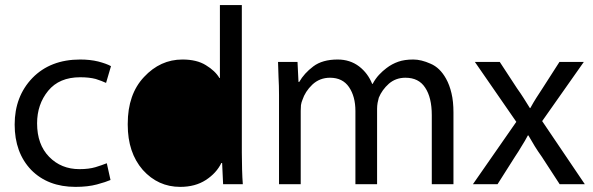

<svg xmlns="http://www.w3.org/2000/svg" viewBox="-20 -730 2350 761"><path d="M403.3 -83 418 -16.6C406.2 -11.4 388.3 -5.5 364.3 1C340.2 7.5 311.8 10.7 279.3 10.7C206.4 10.7 147.8 -11.7 103.5 -56.6C59.9 -102.2 38.1 -162.1 38.1 -236.3C38.1 -310.5 61.5 -372.1 108.4 -420.9C155.9 -469.7 219.1 -494.1 297.9 -494.1C323.9 -494.1 347.7 -491.5 369.1 -486.3C391.3 -480.5 408.2 -474.3 419.9 -467.8C410.8 -437.8 404.3 -415.7 400.4 -401.4C389.3 -406.6 375.7 -411.8 359.4 -417C342.4 -421.5 321.9 -423.8 297.9 -423.8C242.5 -423.8 200.2 -405.9 170.9 -370.1C141.6 -334.3 127 -291.3 127 -241.2C127 -185.2 142.9 -141 174.8 -108.4C206.7 -75.8 246.7 -59.6 294.9 -59.6C319.7 -59.6 340.8 -62.2 358.4 -67.4C375.3 -72.6 390.3 -77.8 403.3 -83Z M851.6 -710H938.5V-125C938.5 -103.5 938.8 -81.4 939.5 -58.6C940.1 -35.8 941.1 -16.3 942.4 0H864.3L860.4 -84H857.4C844.4 -57.3 823.9 -34.8 795.9 -16.6C767.9 1.6 734 10.7 694.3 10.7C635.7 10.7 586.3 -11.7 545.9 -56.6C506.2 -102.2 486.3 -161.8 486.3 -235.4V-239.3C486.3 -317.4 507.8 -379.2 550.8 -424.8C593.8 -471 644.5 -494.1 703.1 -494.1C740.9 -494.1 771.8 -486.7 795.9 -471.7C820.6 -456.7 838.5 -439.8 849.6 -420.9H851.6Z M1085.9 0V-352.5C1085.9 -378.6 1085.3 -402 1084 -422.9L1082 -484.4H1159.2L1163.1 -405.3H1166C1179 -428.1 1197.6 -448.6 1221.7 -466.8C1245.8 -485 1278 -494.1 1318.4 -494.1C1350.9 -494.1 1379.2 -485 1403.3 -466.8C1426.8 -448.6 1444 -425.5 1455.1 -397.5H1457C1464.2 -411.1 1472.7 -423.2 1482.4 -433.6C1492.2 -444 1502 -452.8 1511.7 -460C1526 -471 1541.7 -479.5 1558.6 -485.4C1574.9 -491.2 1594.7 -494.1 1618.2 -494.1C1639 -494.1 1661.8 -488.6 1686.5 -477.5C1711.3 -467.1 1731.8 -447.3 1748 -418C1757.2 -401.7 1764.3 -382.5 1769.5 -360.4C1774.7 -338.9 1777.3 -313.5 1777.3 -284.2V0H1691.4V-273.4C1691.4 -320.3 1682.6 -356.8 1665 -382.8C1648.1 -408.9 1622.1 -421.9 1586.9 -421.9C1561.5 -421.9 1539.7 -414.1 1521.5 -398.4C1503.3 -382.2 1489.9 -363.6 1481.4 -342.8C1479.5 -336.3 1477.9 -329.4 1476.6 -322.3C1475.3 -314.5 1474.6 -306.6 1474.6 -298.8V0H1388.7V-290C1388.7 -328.5 1380.2 -360 1363.3 -384.8C1346.4 -409.5 1321.3 -421.9 1288.1 -421.9C1260.7 -421.9 1237.3 -412.8 1217.8 -394.5C1198.9 -376.3 1185.9 -356.1 1178.7 -334C1176.1 -328.1 1174.2 -321.3 1172.9 -313.5C1172.2 -306.3 1171.9 -298.8 1171.9 -291V0Z M1862.3 -484.4H1960.9L2029.3 -379.9C2039.1 -366.2 2047.9 -353.2 2055.7 -340.8L2080.1 -301.8H2082C2089.8 -316.1 2097.7 -329.4 2105.5 -341.8L2130.9 -380.9L2197.3 -484.4H2293.9L2128.9 -250L2297.9 0H2198.2L2127 -109.4C2117.2 -123 2108.1 -136.7 2099.6 -150.4L2074.2 -193.4H2072.3C2064.5 -178.4 2056.3 -164.4 2047.9 -151.4C2040 -137.7 2031.2 -123.7 2021.5 -109.4L1952.1 0H1854.5L2026.4 -247.1Z"/></svg>

Font: ImmaginiFont
Style: Regular
Weight: 400
Version: Version 1.0